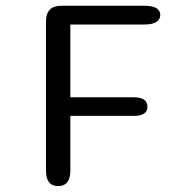

<svg xmlns="http://www.w3.org/2000/svg" viewBox="-20 -639 659 666"><path d="M536 -587Q536 -571.5 522.2 -562.8Q508.5 -554 481.5 -554H224V-301.5H444Q491.5 -301.5 491.5 -269Q491.5 -237 444 -237H224V-47.5Q224 6.5 181.5 6.5Q139.5 6.5 139.5 -47.5V-565Q139.5 -619 193 -619H481.5Q508.5 -619 522.2 -610.8Q536 -602.5 536 -587Z"/></svg>

Font: Sono Monospace
Style: Regular
Weight: 400
Designer: Tyler Finck
Foundry: Tyler Finck
Version: Version 2.112